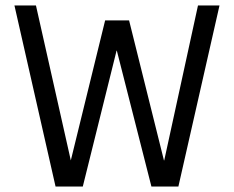

<svg xmlns="http://www.w3.org/2000/svg" viewBox="-20 -685 859 705"><path d="M536 0 409 -499Q409 -499 408 -499L284 0H184L33 -665H112L240 -96L366 -610H454L582 -96H583L707 -665H786L635 0Z"/></svg>

Font: BreeCF
Style: Light
Weight: 300
Designer: Veronika Burian, Jos Scaglione
Foundry: TypeTogether
Version: Version 0.0.2